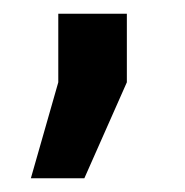

<svg xmlns="http://www.w3.org/2000/svg" viewBox="-20 -120 270 280"><path d="M103 140H25L65 0V-100H165V0Z"/></svg>

Font: Share Tech
Style: Regular
Weight: 400
Designer: Ralph du Carrois
Foundry: Carrois Type Design
Version: Version 1.100